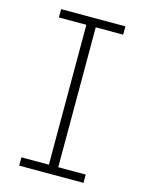

<svg xmlns="http://www.w3.org/2000/svg" viewBox="-112 -803 657 871"><g transform="rotate(15 216.0 -367.5)"><path d="M65 0H367V-39H238V-696H367V-735H65V-696H194V-39H65Z"/></g></svg>

Font: Iosevka Sparkle Extralight
Style: Regular
Weight: 200
Designer: Belleve Invis
Foundry: Belleve Invis
Version: Version 4.5.0; ttfautohint (v1.8.3)